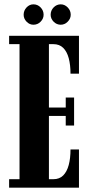

<svg xmlns="http://www.w3.org/2000/svg" viewBox="-20 -865 423 885"><path d="M22 0V-39H70V-661.5H22V-700H344V-525.5H305Q305 -566 296.8 -596.8Q288.5 -627.5 271.2 -644.5Q254 -661.5 226 -661.5H205.5V-369.5H283V-415.5H321.5V-286.5H283V-330.5H205.5V-39H226Q254 -39 271.2 -56.2Q288.5 -73.5 296.8 -104.5Q305 -135.5 305 -176H344V0ZM260 -751Q241 -751 227.2 -765Q213.5 -779 213.5 -797Q213.5 -816.5 227.2 -830.8Q241 -845 260 -845Q278 -845 292 -830.8Q306 -816.5 306 -797Q306 -779 292 -765Q278 -751 260 -751ZM134 -751Q116 -751 102.5 -765Q89 -779 89 -797Q89 -816.5 102.5 -830.8Q116 -845 134 -845Q153.5 -845 167.2 -830.8Q181 -816.5 181 -797Q181 -779 167.2 -765Q153.5 -751 134 -751Z"/></svg>

Font: Imbue Thin 10pt ExtraBold
Style: Regular
Weight: 800
Version: Version 1.102